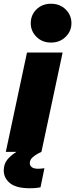

<svg xmlns="http://www.w3.org/2000/svg" viewBox="-26 -810 401 1024"><path d="M246 -583Q199 -583 168.5 -613.5Q138 -644 138 -686Q138 -730 168.5 -760Q199 -790 246 -790Q293 -790 324 -760Q355 -730 355 -686Q355 -644 324 -613.5Q293 -583 246 -583ZM5 0 118 -530H308L195 0Q195 0 179.5 7.5Q164 15 148.5 28.5Q133 42 133 60Q133 73 143.5 81.5Q154 90 179 90Q190 90 200.5 88.5Q211 87 211 87L190 189Q190 189 174.5 191.5Q159 194 133 194Q61 194 27.5 167Q-6 140 -6 99Q-6 63 15 39Q36 15 62 0Z"/></svg>

Font: Be Vietnam Pro Black
Style: Italic
Weight: 900
Italic angle: -12°
Designer: Lam Bao, Tony Le, Vietanh Nguyen
Foundry: Yellow Type Foundry
Version: Version 1.002; ttfautohint (v1.8.3)